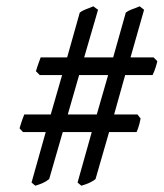

<svg xmlns="http://www.w3.org/2000/svg" viewBox="-20 -651 519 609"><path d="M195 -288 231 -413H323L287 -288ZM94 -425 106 -413H177L141 -288H57C50 -271 43 -248 42 -244L53 -232H125L80 -72L92 -62C109 -67 124 -73 136 -83L179 -232H271L226 -72L238 -62C255 -67 271 -73 283 -83L326 -232H413C415 -236 421 -249 426 -275L416 -288H342L377 -413H464C472 -429 477 -448 479 -457L467 -469H394L437 -620L423 -631C401 -621 394 -622 379 -611L339 -469H247L291 -620L276 -631C259 -623 248 -622 233 -611L193 -469H109C106 -460 99 -443 94 -425Z"/></svg>

Font: Temporarium
Style: Regular
Weight: 400
Version: Version 1.1